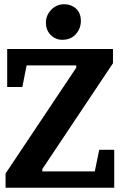

<svg xmlns="http://www.w3.org/2000/svg" viewBox="-20 -877 560 897"><path d="M6 0V-66.4L336.3 -560.9V-571.6H104.4L84.4 -470.7H13.6V-648H507.8V-581.6L177.7 -87.1V-76.4H422.9L443.6 -177.3H513.6V0ZM271.5 -691.1Q238.9 -691.1 216.7 -713.8Q194.5 -736.4 194.5 -770.9Q194.5 -805.9 219.4 -831.5Q244.2 -857.1 279.5 -857.1Q312.7 -857.1 335.3 -836.6Q357.8 -816.1 357.8 -779.3Q357.8 -744 334.4 -717.5Q310.9 -691.1 271.5 -691.1Z"/></svg>

Font: Faustina Light
Style: Regular
Weight: 300
Designer: Alfonso Garcia
Foundry: http://www.omnibus-type.com
Version: Version 1.200